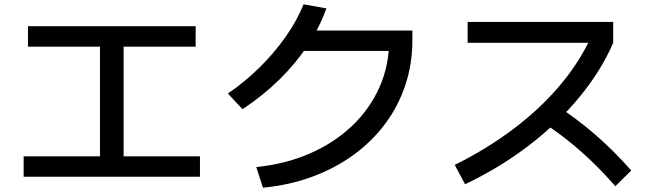

<svg xmlns="http://www.w3.org/2000/svg" viewBox="-20 -832 3040 893"><path d="M90 -10V-105H445V-615H110V-710H890V-615H555V-105H910V-10Z M1172 -55Q1309 -69 1422 -118.5Q1535 -168 1617.5 -246.5Q1700 -325 1745 -426.5Q1790 -528 1790 -645L1835 -595H1353V-690H1898V-645Q1898 -535 1865.5 -437Q1833 -339 1772 -257Q1711 -175 1625.5 -112.5Q1540 -50 1433.5 -10.5Q1327 29 1203 41ZM1040 -397Q1119 -451 1187.5 -518.5Q1256 -586 1309 -661.5Q1362 -737 1392 -812L1498 -793Q1466 -703 1410.5 -619.5Q1355 -536 1279 -461.5Q1203 -387 1108 -324Z M2095 -65Q2246 -140 2369 -233Q2492 -326 2583 -433.5Q2674 -541 2728 -658L2759 -633H2155V-730H2832V-633Q2776 -503 2675.5 -381Q2575 -259 2440 -155.5Q2305 -52 2143 25ZM2842 34Q2785 -31 2729.5 -84Q2674 -137 2615 -183.5Q2556 -230 2488 -273L2557 -349Q2658 -284 2745.5 -208.5Q2833 -133 2916 -39Z"/></svg>

Font: M PLUS 2 Thin Medium
Style: Regular
Weight: 500
Version: Version 1.001